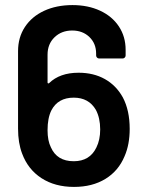

<svg xmlns="http://www.w3.org/2000/svg" viewBox="-20 -728 569 755"><path d="M463 -345Q490 -294 490 -221Q490 -160 470 -114Q446 -56 394.5 -24.5Q343 7 271 7Q196 7 143 -27.5Q90 -62 67 -124Q51 -166 51 -222V-527Q51 -581 78 -622Q105 -663 153.5 -685.5Q202 -708 265 -708Q326 -708 373.5 -686Q421 -664 447.5 -624Q474 -584 474 -532V-510Q474 -505 470.5 -501.5Q467 -498 462 -498H370Q365 -498 361.5 -501.5Q358 -505 358 -510V-517Q358 -557 331.5 -582.5Q305 -608 264 -608Q222 -608 194.5 -581.5Q167 -555 167 -513V-404Q167 -401 168.5 -400.5Q170 -400 170 -400Q172 -400 173 -401Q215 -442 289 -442Q348 -442 392.5 -417Q437 -392 463 -345ZM359 -148Q374 -178 374 -219Q374 -264 357 -296Q329 -344 270 -344Q208 -344 182 -294Q167 -264 167 -216Q167 -175 180 -149Q204 -94 270 -94Q333 -94 359 -148Z"/></svg>

Font: LinhAnh SemBd
Style: Regular
Weight: 600
Monospace: yes
Designer: Jeremy Tribby
Foundry: Tribby Type
Version: Version 1.408